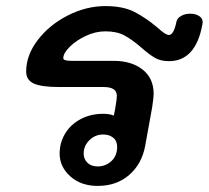

<svg xmlns="http://www.w3.org/2000/svg" viewBox="-20 -608 686 631"><path d="M645 -527Q623 -407 535 -407Q508 -407 489 -418Q470 -429 444 -452Q414 -478 389 -491.5Q364 -505 326 -505Q294 -505 262 -490Q230 -475 209 -454Q188 -433 188 -417Q188 -412 195 -410Q202 -408 218 -408H354Q412 -408 448.5 -379.5Q485 -351 485 -299Q485 -288 480 -255L457 -128Q446 -69 404.5 -33Q363 3 301 3Q246 3 211 -28.5Q176 -60 176 -103Q176 -139 194 -169Q212 -199 245 -216.5Q278 -234 319 -234Q341 -234 354 -228Q359 -251 359 -254Q364 -281 364 -293Q364 -322 321 -322H175Q116 -322 91 -333.5Q66 -345 66 -373Q66 -427 104.5 -477Q143 -527 203.5 -557.5Q264 -588 326 -588Q385 -588 422.5 -568.5Q460 -549 498 -517Q524 -493 535 -493Q551 -493 560 -537Q562 -548 575 -555.5Q588 -563 605 -563Q625 -563 637 -553.5Q649 -544 645 -527ZM365 -125Q365 -145 352 -155.5Q339 -166 319 -166Q293 -166 274 -147.5Q255 -129 255 -103Q255 -85 267.5 -73Q280 -61 301 -61Q327 -61 346 -78.5Q365 -96 365 -125Z"/></svg>

Font: Mali SemiBold
Style: Italic
Weight: 600
Italic angle: -10°
Version: Version 1.000; ttfautohint (v1.6)